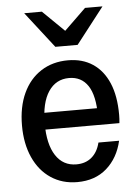

<svg xmlns="http://www.w3.org/2000/svg" viewBox="-53 -782 595 833"><g transform="rotate(-5 244.0 -365.0)"><path d="M250 10Q185 10 135.5 -23Q86 -56 59 -116Q32 -176 32 -255Q32 -336 59.5 -395.5Q87 -455 137.5 -487.5Q188 -520 255 -520Q318 -520 363 -490Q408 -460 432 -403.5Q456 -347 456 -265Q456 -256 455.5 -247Q455 -238 454 -229H96V-302H391L364 -268Q364 -357 335.5 -400Q307 -443 253 -443Q196 -443 163.5 -394.5Q131 -346 131 -255Q131 -165 163 -116Q195 -67 253 -67Q293 -67 319.5 -89.5Q346 -112 356 -153H446Q429 -79 378.5 -34.5Q328 10 250 10ZM206 -583 84 -740H161L296 -608H213L349 -740H425L303 -583Z"/></g></svg>

Font: Instrument Sans SemiCondensed Medium
Style: Regular
Weight: 500
Width: 4
Designer: Rodrigo Fuenzalida
Foundry: fragTYPE
Version: Version 1.000;gftools[0.9.28]